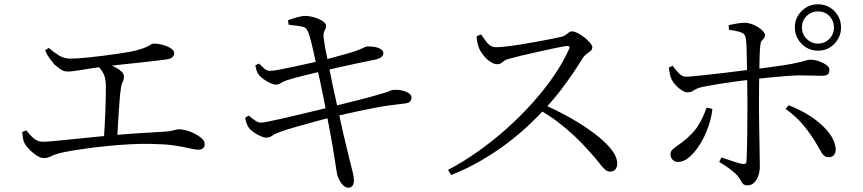

<svg xmlns="http://www.w3.org/2000/svg" viewBox="-20 -832 4020 894"><path d="M184 -96Q169 -96 150.5 -108Q132 -120 117 -135.5Q102 -151 96 -162Q90 -172 87.5 -185Q85 -198 83 -217L102 -225Q118 -205 136 -188.5Q154 -172 181 -172Q196 -172 239 -176Q282 -180 343.5 -186.5Q405 -193 474.5 -199.5Q544 -206 614.5 -211Q685 -216 745 -219Q766 -220 779 -223Q792 -226 799.5 -228Q807 -230 813 -230Q829 -230 849 -224.5Q869 -219 888 -209Q907 -199 920 -187Q933 -175 933 -161Q933 -148 925 -141.5Q917 -135 903 -135Q890 -135 864 -141Q838 -147 799 -153.5Q760 -160 709 -161Q677 -163 632 -162Q587 -161 535 -157Q483 -153 432.5 -147Q382 -141 337.5 -134Q293 -127 262 -120Q234 -113 218 -104.5Q202 -96 184 -96ZM463 -176Q465 -203 467 -238.5Q469 -274 470.5 -311Q472 -348 472.5 -379.5Q473 -411 473 -430Q473 -463 464 -484.5Q455 -506 432 -529L448 -545Q466 -540 485.5 -532.5Q505 -525 521 -516.5Q537 -508 547 -497.5Q557 -487 557 -476Q557 -463 550.5 -449Q544 -435 542 -413Q539 -395 537 -366Q535 -337 532.5 -303.5Q530 -270 528.5 -237Q527 -204 525 -177ZM295 -499Q277 -499 262.5 -509Q248 -519 233 -532Q223 -544 210.5 -561Q198 -578 190 -598L207 -609Q231 -588 255 -573.5Q279 -559 307 -559Q337 -559 396 -565Q455 -571 530 -582Q588 -590 618.5 -598.5Q649 -607 662.5 -613.5Q676 -620 682 -624.5Q688 -629 698 -629Q712 -629 728 -625.5Q744 -622 758.5 -616Q773 -610 782 -602Q791 -594 791 -585Q791 -574 783 -566Q775 -558 754 -555Q739 -553 705.5 -549Q672 -545 630 -540.5Q588 -536 546 -531.5Q504 -527 471 -523Q410 -515 363 -507Q316 -499 295 -499Z M1601 42Q1591 42 1580.5 33Q1570 24 1562.5 11Q1555 -2 1551 -15Q1549 -24 1545.5 -45Q1542 -66 1538 -94Q1534 -122 1529 -150Q1524 -180 1516.5 -219Q1509 -258 1501 -301.5Q1493 -345 1484.5 -386Q1476 -427 1469 -460.5Q1462 -494 1457 -514Q1449 -548 1441 -585Q1433 -622 1425 -651.5Q1417 -681 1410 -692Q1405 -703 1391 -707Q1377 -711 1359.5 -712.5Q1342 -714 1324 -717L1321 -738Q1340 -745 1363.5 -751.5Q1387 -758 1399 -758Q1415 -758 1432.5 -754Q1450 -750 1464.5 -743.5Q1479 -737 1488.5 -729Q1498 -721 1498 -713Q1499 -704 1495 -697Q1491 -690 1488 -681Q1485 -672 1487 -656Q1491 -626 1496 -599Q1501 -572 1511 -525Q1524 -457 1539 -389.5Q1554 -322 1567 -262Q1580 -202 1591.5 -155.5Q1603 -109 1609 -83Q1617 -50 1622.5 -29.5Q1628 -9 1628 11Q1628 22 1622 32Q1616 42 1601 42ZM1219 -191Q1209 -191 1193.5 -198Q1178 -205 1163 -215Q1148 -225 1140 -235Q1134 -243 1129.5 -254.5Q1125 -266 1121 -283L1138 -294Q1158 -277 1170.5 -269Q1183 -261 1194 -261Q1204 -261 1231.5 -266.5Q1259 -272 1296.5 -280.5Q1334 -289 1375.5 -299Q1417 -309 1455 -318Q1493 -327 1521 -335Q1550 -341 1586.5 -350.5Q1623 -360 1659.5 -369Q1696 -378 1725 -386.5Q1754 -395 1768 -399Q1789 -405 1796 -409Q1803 -413 1810 -413Q1833 -415 1852.5 -410.5Q1872 -406 1884 -397.5Q1896 -389 1896 -378Q1896 -368 1890 -360Q1884 -352 1864 -350Q1828 -346 1795 -341.5Q1762 -337 1725.5 -330Q1689 -323 1642 -313Q1595 -303 1530 -288Q1494 -279 1449 -266.5Q1404 -254 1361 -242Q1318 -230 1288 -219Q1261 -210 1248 -200.5Q1235 -191 1219 -191ZM1263 -438Q1253 -438 1237.5 -445.5Q1222 -453 1207 -463.5Q1192 -474 1185 -484Q1178 -493 1175 -502.5Q1172 -512 1169 -528L1186 -536Q1199 -523 1210.5 -512.5Q1222 -502 1239 -502Q1248 -502 1274 -506.5Q1300 -511 1334.5 -518.5Q1369 -526 1405.5 -534Q1442 -542 1473 -549Q1514 -560 1552 -570Q1590 -580 1623 -590Q1655 -601 1669 -608Q1683 -615 1690 -616Q1701 -616 1714 -615Q1727 -614 1738.5 -610Q1750 -606 1757.5 -600Q1765 -594 1765 -585Q1765 -573 1754.5 -565.5Q1744 -558 1725 -554Q1693 -548 1647.5 -538Q1602 -528 1558 -518.5Q1514 -509 1486 -502Q1439 -491 1394 -480Q1349 -469 1315 -458Q1295 -451 1286 -444.5Q1277 -438 1263 -438Z M2066 -41Q2137 -78 2206 -127Q2275 -176 2339 -233Q2403 -290 2459 -352.5Q2515 -415 2559 -479Q2603 -543 2630 -604Q2637 -620 2618 -618Q2592 -614 2555 -606Q2518 -598 2479.5 -589.5Q2441 -581 2407.5 -573Q2374 -565 2353 -559Q2338 -556 2329 -549.5Q2320 -543 2313 -538Q2306 -533 2294 -533Q2280 -533 2263 -544.5Q2246 -556 2232.5 -572.5Q2219 -589 2213 -602Q2209 -611 2204.5 -626.5Q2200 -642 2199 -663L2220 -672Q2229 -660 2238.5 -645.5Q2248 -631 2260.5 -621.5Q2273 -612 2289 -612Q2305 -612 2336 -615.5Q2367 -619 2404.5 -625Q2442 -631 2480 -638Q2518 -645 2549 -651Q2580 -657 2596 -661Q2607 -664 2614.5 -670Q2622 -676 2629 -681Q2636 -686 2643 -686Q2654 -686 2670 -678Q2686 -670 2701.5 -657.5Q2717 -645 2727.5 -632.5Q2738 -620 2738 -612Q2738 -602 2730 -595Q2722 -588 2712 -581Q2702 -574 2695 -564Q2678 -536 2651.5 -496.5Q2625 -457 2591.5 -413Q2558 -369 2519 -327Q2485 -290 2440.5 -248Q2396 -206 2341 -164.5Q2286 -123 2221 -85Q2156 -47 2081 -17ZM2820 -33Q2807 -33 2795.5 -44Q2784 -55 2768.5 -75Q2753 -95 2726 -125Q2691 -165 2654.5 -199Q2618 -233 2577.5 -264Q2537 -295 2487 -323L2507 -347Q2570 -320 2631.5 -285.5Q2693 -251 2743.5 -213.5Q2794 -176 2824 -139.5Q2854 -103 2854 -70Q2854 -55 2846 -44Q2838 -33 2820 -33Z M3789 -596Q3744 -596 3712.5 -628Q3681 -660 3681 -704Q3681 -749 3712.5 -780.5Q3744 -812 3789 -812Q3834 -812 3865 -780.5Q3896 -749 3896 -704Q3896 -660 3865 -628Q3834 -596 3789 -596ZM3461 31Q3447 31 3440.5 25Q3434 19 3429 8.5Q3424 -2 3413 -15Q3399 -30 3376 -47Q3353 -64 3329 -78L3339 -99Q3363 -91 3389.5 -82Q3416 -73 3435 -69Q3444 -67 3449.5 -69.5Q3455 -72 3456 -82Q3457 -99 3458 -134.5Q3459 -170 3459.5 -214Q3460 -258 3460 -301Q3460 -344 3460 -376Q3460 -397 3459.5 -427Q3459 -457 3458.5 -490.5Q3458 -524 3457.5 -555.5Q3457 -587 3456 -612Q3455 -637 3453 -650Q3451 -673 3432.5 -680.5Q3414 -688 3374 -693L3373 -715Q3390 -719 3411.5 -722.5Q3433 -726 3449 -726Q3470 -725 3491 -715.5Q3512 -706 3527 -692.5Q3542 -679 3542 -668Q3542 -659 3536.5 -653.5Q3531 -648 3526 -641Q3521 -634 3520 -619Q3518 -601 3517 -570.5Q3516 -540 3515.5 -504.5Q3515 -469 3514.5 -435Q3514 -401 3514 -374Q3514 -352 3514 -315.5Q3514 -279 3515 -238Q3516 -197 3516.5 -158Q3517 -119 3517.5 -91.5Q3518 -64 3518 -55Q3518 -34 3511 -14Q3504 6 3491.5 18.5Q3479 31 3461 31ZM3137 -78Q3121 -78 3111.5 -88.5Q3102 -99 3102 -112Q3102 -125 3108.5 -132.5Q3115 -140 3126.5 -148Q3138 -156 3154 -168Q3208 -209 3232 -249Q3256 -289 3270 -331L3297 -325Q3293 -284 3277.5 -240.5Q3262 -197 3239.5 -160.5Q3217 -124 3190.5 -101Q3164 -78 3137 -78ZM3182 -402Q3171 -402 3156.5 -410.5Q3142 -419 3128.5 -433Q3115 -447 3107 -463Q3102 -472 3099 -487.5Q3096 -503 3094 -517L3112 -526Q3126 -506 3142 -490Q3158 -474 3174 -475Q3189 -475 3218.5 -478Q3248 -481 3285 -485Q3322 -489 3359 -493.5Q3396 -498 3427.5 -502Q3459 -506 3477 -508Q3569 -519 3621 -527Q3673 -535 3698.5 -541.5Q3724 -548 3734.5 -551Q3745 -554 3754 -554Q3773 -554 3793 -547Q3813 -540 3827.5 -529.5Q3842 -519 3842 -507Q3842 -491 3833.5 -485Q3825 -479 3806 -479Q3785 -479 3761 -480Q3737 -481 3705 -481Q3681 -481 3641 -478Q3601 -475 3558 -470.5Q3515 -466 3479 -462Q3447 -458 3405.5 -452.5Q3364 -447 3324 -440.5Q3284 -434 3254 -428Q3234 -424 3222.5 -418Q3211 -412 3202.5 -407Q3194 -402 3182 -402ZM3839 -100Q3818 -100 3806 -120.5Q3794 -141 3780 -165Q3760 -200 3725.5 -243.5Q3691 -287 3638 -325L3652 -342Q3703 -323 3750 -293Q3797 -263 3829.5 -226.5Q3862 -190 3870 -149Q3874 -127 3865.5 -113.5Q3857 -100 3839 -100ZM3789 -629Q3820 -629 3841.5 -651Q3863 -673 3863 -704Q3863 -736 3841.5 -757.5Q3820 -779 3789 -779Q3758 -779 3736 -757.5Q3714 -736 3714 -704Q3714 -673 3736 -651Q3758 -629 3789 -629Z"/></svg>

Font: Noto Serif SC ExtraLight
Style: Regular
Weight: 400
Version: Version 2.002-H1;hotconv 1.1.0;makeotfexe 2.6.0